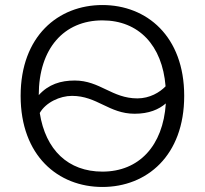

<svg xmlns="http://www.w3.org/2000/svg" viewBox="-20 -728 814 763"><path d="M387 15C563 15 712 -109 712 -347C712 -584 563 -708 387 -708C211 -708 62 -584 62 -347C62 -109 211 15 387 15ZM387 -647C531 -647 625 -548 638 -385C615 -361 575 -337 526 -337C425 -337 377 -408 277 -408C221 -408 173 -393 134 -350C134 -535 234 -647 387 -647ZM138 -279C162 -321 218 -347 266 -347C366 -347 413 -276 515 -276C572 -276 611 -293 639 -317C628 -148 532 -46 387 -46C251 -46 161 -132 138 -279Z"/></svg>

Font: Repo Light
Style: Regular
Weight: 300
Designer: Stefan Peev
Foundry: Context Ltd
Version: Version 001.502